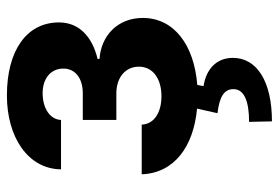

<svg xmlns="http://www.w3.org/2000/svg" viewBox="-148 -445 823 567"><g transform="rotate(-90 263.5 -161.5)"><path d="M179 -154.5H32.3C35.9 -58.2 114.3 -1.4 226.2 8.9L212.7 69.2C262.1 75.3 284.8 89.1 283.7 118.3C282.7 148.4 246.8 162.6 187.1 162.6L188.6 230.1C307.5 230.1 376.4 185 376.1 114.3C375.7 64.6 341.3 35.5 292.6 28.1L296.2 9.6C413 0.4 494 -58.2 494 -151.3C494 -227.3 439.6 -274.9 372.9 -279.1V-284.8C440.7 -301.1 480.8 -340.9 480.8 -398.8C480.8 -494 398.4 -552.6 264.9 -552.6C142.8 -552.6 47.9 -490.8 46.9 -392.8H192.8C193.9 -424.7 226.6 -447.1 271.7 -447.1C316.4 -447.1 344.5 -422.2 344.5 -385.7C344.5 -352.6 318.2 -328.5 271.3 -328.5H192.8V-229.4H271.3C318.5 -229.4 350.1 -202.4 350.1 -163C350.1 -119.7 312.1 -96.2 262.8 -96.2C214.1 -96.2 180.4 -118.3 179 -154.5Z"/></g></svg>

Font: Magic Ui Pro
Style: Bold
Weight: 700
Designer: Stefan Endress, Andreas Faust
Version: Version 1.000;FEAKit 1.0